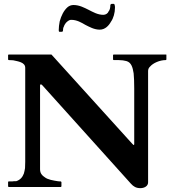

<svg xmlns="http://www.w3.org/2000/svg" viewBox="-20 -971 906 997"><path d="M749 -24V-602C749 -611 752 -619 760 -626C775 -643.5 809.5 -659 840 -659C841 -659 842 -660 843 -660C844 -662 844 -662 844 -663V-687C843 -688 842 -688 840 -688H571C569.3 -688 567 -686.9 567 -685V-663C567 -662 567 -662 568 -660C569 -660 570 -659 571 -659H596C612 -659 625 -657 636 -654C661.9 -646.9 669 -621.8 674 -590C676 -570 677 -544 677 -512V-222C677 -221 677 -220 676 -220C676 -218 675 -218 674 -218C673 -218 672 -218 672 -220L668 -223L247 -688H26C24.3 -688 22 -686.9 22 -685V-663C22 -662 22 -662 23 -660C24 -660 25 -659 26 -659C31 -659 39 -658 48 -658C73 -652.4 111 -648 111 -619V-131C111 -120 110 -109 110 -98C108 -88 107 -79 104 -70C96.6 -50.3 85 -37 64 -30H52C47 -29 43 -29 38 -29H26C23 -29 22 -28 22 -25V-4C22 -3 22 -2 24 -1C24 0 25 0 26 0H295C296 0 297 0 298 -2C299 -2 299 -3 299 -4V-25C298 -26 298 -26 298 -27C297 -28 296 -29 295 -29C292 -29 287 -29 280 -30C257.1 -33.8 227.7 -37.9 212 -51C198.6 -59.4 188 -71.3 188 -92V-528C189 -531 190 -533 191 -533C195 -533 197.2 -530.8 200 -528L660 -17C673.3 -2.3 686.8 6 709 6C728.6 6 749 -3.8 749 -24ZM553 -944C553 -932.8 550.4 -918.4 544 -912C540.7 -902.1 529.3 -894 517 -894C487 -894 462.8 -908.6 440 -920C418.5 -930.7 392.1 -945 362 -945C350 -945 339 -941 330 -933C311.2 -916.3 297.7 -888.8 290 -860C287 -844 285 -829 285 -814C285 -809 286 -806 289 -806H300C303.8 -806 307 -807.8 307 -812C307 -820 308 -827 312 -834C314 -841 318 -846 322 -852C328 -858 337.2 -868 350 -868C379 -868 402.6 -853.9 423 -842C443.8 -831.6 468.9 -817 498 -817C526.1 -817 545.4 -838.5 556 -858C568.9 -875.7 577 -904.2 577 -931V-936C577 -940.9 574.8 -951 571 -951H561C557 -951 553 -947.6 553 -944Z"/></svg>

Font: fbb
Style: Bold
Weight: 400
Designer: David J. Perry, Michael Sharpe
Version: Version 1.045